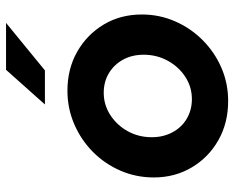

<svg xmlns="http://www.w3.org/2000/svg" viewBox="-91 -689 790 648"><g transform="rotate(-90 304.0 -365.0)"><path d="M287.3 10Q213.1 10 155 -22.9Q96.9 -55.8 63 -112.8Q29.1 -169.8 29.1 -240.9Q29.1 -300.5 52 -353.4Q74.9 -406.3 115.4 -446.5Q156 -486.6 209.1 -509.5Q262.2 -532.4 321.7 -532.4Q395.6 -532.4 453.4 -499.5Q511.3 -466.5 545.2 -410Q579.1 -353.4 579.1 -281.2Q579.1 -222.2 556.2 -169.5Q533.3 -116.8 492.8 -76.3Q452.2 -35.8 399.6 -12.9Q346.9 10 287.3 10ZM293.3 -112.4Q334.9 -112.4 368.8 -134.7Q402.8 -156.9 423.1 -194Q443.3 -231.2 443.3 -274.9Q443.3 -314.4 426.7 -344.7Q410 -375.1 381 -392.5Q352 -409.9 314.9 -409.9Q274.1 -409.9 239.9 -387.8Q205.7 -365.7 185.3 -329.1Q164.9 -292.5 164.9 -247.6Q164.9 -208.9 181.5 -178Q198 -147 227.3 -129.7Q256.6 -112.4 293.3 -112.4ZM275.4 -608.4 392.4 -739.6H550.7L390.4 -608.4Z"/></g></svg>

Font: Red Hat Display VF
Style: Italic
Weight: 300
Italic angle: -12°
Designer: Pentagram, MCKL
Foundry: Pentagram, MCKL
Version: Version 1.010